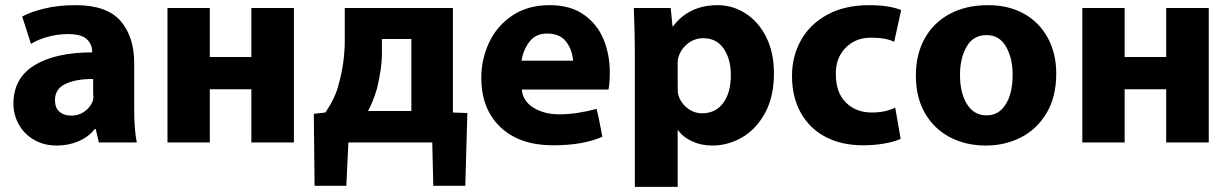

<svg xmlns="http://www.w3.org/2000/svg" viewBox="-20 -524 4768 744"><path d="M510 28H363L351 -24H347Q324 6 285 23Q246 40 200 40Q150 40 111.5 17.5Q73 -5 52.5 -42.5Q32 -80 32 -122Q32 -221 113.5 -271Q195 -321 337 -321V-326Q337 -352 316.5 -372Q296 -392 243 -392Q203 -392 164 -381Q125 -370 100 -354L66 -460Q99 -478 152.5 -491Q206 -504 273 -504Q394 -504 447 -443Q500 -382 500 -279V-100Q500 -22 510 28ZM193 -136Q193 -106 210.5 -91Q228 -76 256 -76Q286 -76 308.5 -92.5Q331 -109 340 -134Q342 -142 342 -145L341 -162V-218Q273 -218 233 -198.5Q193 -179 193 -136Z M954 -303V-493H1119V28H954V-178H793V28H629V-493H793V-303Z M1791 -86 1783 196H1659L1655 28H1330L1322 196H1199L1196 -83L1241 -88Q1280 -146 1292 -196Q1316 -282 1316 -367V-493H1735V-88ZM1441 -181Q1424 -125 1406 -94H1574V-373H1460V-312Q1460 -263 1441 -181Z M2147 -81Q2213 -81 2292 -102Q2299 -75 2309 -21L2314 6Q2240 39 2123 39Q1993 39 1919 -31.5Q1845 -102 1845 -223Q1845 -293 1874.5 -357.5Q1904 -422 1964 -463Q2024 -504 2110 -504Q2190 -504 2242 -467.5Q2294 -431 2318.5 -372Q2343 -313 2343 -243Q2343 -205 2338 -177H2002Q2006 -132 2047.5 -106.5Q2089 -81 2147 -81ZM2100 -394Q2055 -394 2031 -361.5Q2007 -329 2001 -289H2201Q2197 -333 2173 -363.5Q2149 -394 2100 -394Z M2436 -493H2579L2586 -422H2588Q2650 -504 2761 -504Q2819 -504 2869 -472Q2919 -440 2949 -380.5Q2979 -321 2979 -240Q2979 -149 2944.5 -86Q2910 -23 2855.5 8.5Q2801 40 2740 40Q2697 40 2661.5 23.5Q2626 7 2608 -19H2606V200H2440V-318Q2440 -395 2436 -493ZM2607 -162Q2614 -130 2640.5 -107.5Q2667 -85 2701 -85Q2753 -85 2782.5 -125Q2812 -165 2812 -233Q2812 -296 2784 -336Q2756 -376 2705 -376Q2670 -376 2642.5 -353Q2615 -330 2607 -295Q2606 -289 2606 -280Q2606 -271 2606 -266V-195Z M3324 39Q3241 39 3179 6.5Q3117 -26 3083 -87Q3049 -148 3049 -230Q3049 -306 3084 -368.5Q3119 -431 3186.5 -467.5Q3254 -504 3348 -504Q3425 -504 3472 -485L3445 -362Q3413 -378 3355 -378Q3294 -378 3255.5 -337.5Q3217 -297 3219 -235Q3219 -165 3258 -126.5Q3297 -88 3358 -88Q3411 -88 3449 -107L3470 14Q3447 25 3408 32Q3369 39 3324 39Z M3529 -231Q3529 -314 3563.5 -375.5Q3598 -437 3661 -470.5Q3724 -504 3809 -504Q3888 -504 3947.5 -471Q4007 -438 4040 -377.5Q4073 -317 4073 -239Q4073 -148 4035 -85Q3997 -22 3935 9Q3873 40 3801 40H3800Q3723 40 3661.5 8Q3600 -24 3564.5 -85Q3529 -146 3529 -231ZM3904 -235Q3904 -298 3878.5 -343Q3853 -388 3803 -388Q3751 -388 3725.5 -343Q3700 -298 3700 -234Q3700 -164 3727 -120.5Q3754 -77 3803 -77H3804Q3850 -77 3877 -119.5Q3904 -162 3904 -235Z M4499 -303V-493H4664V28H4499V-178H4338V28H4174V-493H4338V-303Z"/></svg>

Font: Gmarket Sans TTF Bold
Style: Regular
Weight: 700
Designer: Creative Director : Sungho Lee; Art Director : Kiwoong Choi; Project Manager : Sori Yang, Jongwook Yoon; Font Designer :
Foundry: Sandoll Inc.
Version: Version 1.000;hotconv 1.0.109;makeotfexe 2.5.65596